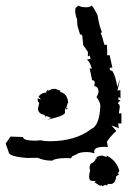

<svg xmlns="http://www.w3.org/2000/svg" viewBox="-24 -458 488 685"><path d="M-3.9 54.2 13.7 29.3 58.1 30.8Q58.1 43.9 101.6 43.9L122.1 42.5Q134.3 45.9 152.8 45.9Q245.1 45.9 301.3 2.4Q330.6 -9.3 334 -79.1Q334 -93.8 320.3 -111.8Q327.6 -123 327.6 -132.8Q326.7 -147.9 312.5 -151.4L314 -163.1Q314 -171.9 304.7 -171.9L295.9 -214.4L303.7 -212.9Q296.4 -239.7 285.2 -245.1L298.8 -248L295.9 -260.3L289.6 -256.3V-272.9Q282.2 -282.7 272.5 -297.4Q272.5 -306.2 271 -315.7Q269.5 -325.2 269.5 -330.1Q269.5 -335 261.7 -335Q256.3 -352.5 253.7 -361.3Q251 -370.1 251 -389.2Q246.1 -398.9 244.1 -418.5L245.6 -429.7L255.4 -438Q265.6 -432.1 282.2 -432.1Q297.9 -432.1 302.2 -438L308.1 -433.1Q315.9 -418 323.7 -404.8Q328.6 -376.5 332 -365.2L339.8 -342.3Q335.4 -342.3 335.4 -339.4L339.8 -329.1L348.6 -297.9L357.4 -298.3L358.4 -277.3V-260.7L367.2 -261.2L377 -216.3L368.2 -216.8L367.2 -212.9Q367.2 -206.5 377 -204.6Q388.2 -187.5 394.5 -147.9L404.8 -177.7L395 -134.8L405.8 -136.7V-106.9L399.9 -111.8L397 -103.5L406.2 -99.1Q397 -94.2 397 -87.4Q403.3 -87.4 403.3 -75.2L399.9 -53.2L409.2 -53.7V-17.6H397.5L399.9 -0.5L373.5 -10.7L391.1 9.3Q373 24.4 357.4 47.4L360.8 66.4L348.6 65.9Q312 65.9 312 82L313.5 88.9Q298.8 84.5 288.1 84.5Q258.8 84.5 250.5 91.8L232.9 100.1L230 106.4L212.4 106Q173.8 106 162.1 115.2Q132.8 115.2 110.4 105L72.3 105.5Q6.8 100.6 6.8 84ZM135.3 -48Q111.5 -51.9 111.5 -71.1L115.8 -89.8Q110.3 -96.5 110.3 -102.7L111.1 -107.4L122.8 -103.1L113.5 -112.9Q121.3 -125.8 138.9 -127.7L140.8 -125.4L140.4 -133.2L143.9 -130.9L145.5 -138.3L150.2 -134Q151.8 -134 152.1 -136.7L156.8 -137.9L160.3 -135.5L157.6 -140.6L173.2 -141L192.4 -134L189.3 -130.5Q217.8 -124.6 219.3 -89.1L217 -89.8L212.7 -73L213.9 -71.1L218.9 -73.4Q214.6 -67.6 212.7 -67.6Q210.7 -67.6 210 -73Q207.6 -68.7 207.6 -62.9L208 -56.2Q208 -45.3 145.5 -30.9L158.4 -37.5L138.5 -44.9L137.3 -37.1ZM342 97.6 356.8 101.9V97.2Q392.4 115.1 401.8 151.9L395.9 161.2L402.2 162.8L390.4 171Q388.5 198.7 368.9 198.7L361.5 197.9L357.6 203.8L352.5 201.9Q347.9 201.9 341.6 206.5L335 200.7V206.2L312.7 192.1L317.4 189Q317.4 187.4 308.4 187.4H305.3Q293.9 187.4 293.9 172.2Q293.9 164 297.5 150.3L295.5 141.3Q295.5 134.7 299 126.5Q313.9 121 318.2 107.3L322.1 107.7L319.7 103.8Q328.7 97.2 339.7 97.2Z"/></svg>

Font: Truetypewriter PolyglOTT
Style: Regular
Weight: 400
Designer: Sergey Beatoff a.k.a. Sam_T
Version: Version 3.76